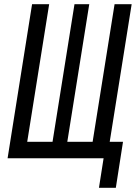

<svg xmlns="http://www.w3.org/2000/svg" viewBox="-20 -750 644 910"><path d="M449 140 471 0H16L132 -730H213L109 -78H229L333 -730H403L299 -78H419L523 -730H604L500 -78H563L529 140Z"/></svg>

Font: JetBrains Mono NL
Style: Italic
Weight: 400
Italic angle: -9°
Monospace: yes
Designer: Philipp Nurullin, Konstantin Bulenkov
Foundry: JetBrains
Version: Version 2.305; ttfautohint (v1.8.4.7-5d5b)